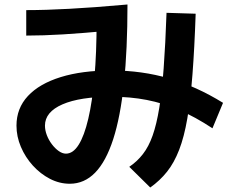

<svg xmlns="http://www.w3.org/2000/svg" viewBox="-20 -777 1040 854"><path d="M290.3 40.3Q244.7 40.3 202.3 18.5Q160 -3.4 126.3 -40.4Q92.7 -77.3 73 -123.5Q53.3 -169.7 53.3 -218.3Q53.3 -295.3 104.2 -350Q155 -404.6 250 -434.1Q345 -463.6 476.7 -463.6Q611 -463.6 732.5 -428.1Q854 -392.6 972 -319.6L925 -206.4Q848.3 -257 777 -287.7Q705.7 -318.4 632.7 -332.5Q559.7 -346.7 476.7 -346.7Q336 -346.7 258 -312.9Q180 -279 180 -218.3Q180 -197.7 188.3 -175.8Q196.6 -154 211 -135.1Q225.3 -116.3 241.5 -105Q257.7 -93.6 273.3 -93.6Q305 -93.6 329.8 -133Q354.7 -172.3 372.5 -248Q390.4 -323.7 400 -432.7Q409.7 -541.7 409.7 -681.4L461.7 -640Q347.7 -629.4 259.5 -624Q171.4 -618.7 96.7 -618.7V-732Q142 -732 188.3 -733.5Q234.7 -735 288 -737.8Q341.3 -740.7 404.8 -745.3Q468.3 -750 547 -757Q547 -556.3 531.3 -406.7Q515.6 -257 483.5 -157.7Q451.3 -58.4 403.1 -9Q355 40.3 290.3 40.3ZM555 -35Q589.7 -58.3 615.5 -91.5Q641.4 -124.6 658.9 -174.2Q676.4 -223.7 688.4 -297Q700.4 -370.3 708 -474.2Q715.7 -578 720.7 -720L850.3 -716Q845 -561 836.1 -446.2Q827.3 -331.3 813.1 -249.5Q799 -167.7 776.8 -110.4Q754.6 -53 723.1 -13.4Q691.6 26.3 648.3 57Z"/></svg>

Font: M PLUS 2 Thin
Style: Regular
Weight: 100
Designer: Coji Morishita
Foundry: UNDERFOREST DESIGN
Version: Version 1.001